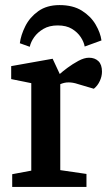

<svg xmlns="http://www.w3.org/2000/svg" viewBox="-20 -735 427 755"><path d="M214 -715Q267 -715 302 -693Q337 -671 356 -638.5Q375 -606 379 -576L313 -552Q310 -570 297.5 -589Q285 -608 263 -621.5Q241 -635 207 -635Q174 -635 151 -621.5Q128 -608 114.5 -589Q101 -570 97 -551L58 -565Q62 -597 79.5 -632Q97 -667 130.5 -691Q164 -715 214 -715ZM28 0V-50L103 -64V-408L24 -424V-475L187 -504L215 -444Q226 -454 245.5 -468.5Q265 -483 288 -495.5Q311 -508 330 -508Q353 -508 367 -494.5Q381 -481 381 -453Q381 -435 372.5 -416.5Q364 -398 349 -386L288 -404Q276 -408 267 -409.5Q258 -411 250 -411Q240 -411 232 -409Q224 -407 217 -404V-66L320 -51V0Z"/></svg>

Font: Faustina Light SemiBold
Style: Regular
Weight: 600
Version: Version 1.200